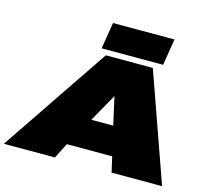

<svg xmlns="http://www.w3.org/2000/svg" viewBox="-167 -1069 1336 1219"><g transform="rotate(15 501.0 -460.0)"><path d="M-42 0 438 -710H747L998 0H666L643 -101H345L294 0ZM455 -291H599L558 -474ZM401 -746 429 -920H833L805 -746Z"/></g></svg>

Font: Georama ExtraExtended Black
Style: Italic
Weight: 900
Width: 8
Italic angle: -9°
Designer: Jean-Baptiste Levee
Foundry: Production Type
Version: Version 1.000